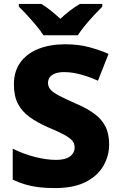

<svg xmlns="http://www.w3.org/2000/svg" viewBox="-20 -950 612 980"><path d="M537 -213Q537 -154 507.5 -103Q478 -52 417 -21Q356 10 261 10Q214 10 177.5 5.5Q141 1 109 -8.5Q77 -18 45 -33V-191Q100 -164 158 -149Q216 -134 265 -134Q298 -134 319 -142Q340 -150 350.5 -164.5Q361 -179 361 -197Q361 -219 347.5 -233.5Q334 -248 305 -263.5Q276 -279 226 -300Q171 -324 132 -352Q93 -380 72 -419.5Q51 -459 51 -519Q51 -586 84 -631.5Q117 -677 176 -700.5Q235 -724 313 -724Q381 -724 436 -709Q491 -694 534 -675L480 -538Q436 -558 391.5 -570Q347 -582 308 -582Q280 -582 261.5 -575Q243 -568 234 -555.5Q225 -543 225 -527Q225 -507 238.5 -492Q252 -477 283 -461Q314 -445 368 -421Q422 -398 459.5 -371Q497 -344 517 -306.5Q537 -269 537 -213ZM202 -770Q187 -793 164.5 -820Q142 -847 118.5 -872.5Q95 -898 76 -916V-930H191Q217 -914 239.5 -896Q262 -878 288 -854Q314 -878 338 -896.5Q362 -915 388 -930H502V-916Q485 -899 461 -873.5Q437 -848 414.5 -820.5Q392 -793 377 -770Z"/></svg>

Font: Noto Sans Oriya ExtraBold
Style: Regular
Weight: 800
Version: Version 2.003